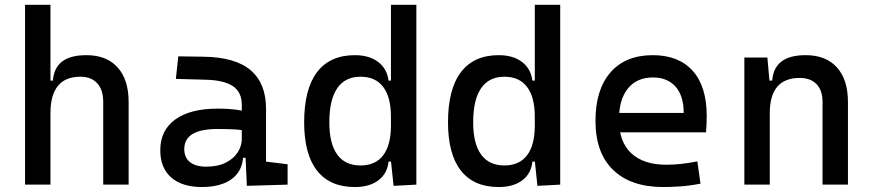

<svg xmlns="http://www.w3.org/2000/svg" viewBox="-20 -752 3556 782"><path d="M400.4 0V-336.9Q400.4 -386.2 376 -412.8Q351.6 -439.5 307.6 -439.5Q185.5 -439.5 185.5 -291L155.3 -423.8H195.3Q199.7 -476.1 233.4 -501.7Q267.1 -527.3 332 -527.3Q414.1 -527.3 459 -477.5Q503.9 -427.7 503.9 -336.9V0ZM82 0V-732.4H185.5V0Z M985.4 4.9 978.5 -148.4 964.8 -191.4V-325.2Q964.8 -377 928.5 -401.1Q892.1 -425.3 820.3 -427.2L696.3 -430.7L706.1 -522.5L810.5 -521Q939 -519 1001.2 -465.6Q1063.5 -412.1 1063.5 -309.6V-93.8L1151.4 -83V0ZM802.7 9.8Q721.7 9.8 677.2 -29.3Q632.8 -68.4 632.8 -139.6Q632.8 -221.7 694.1 -265.6Q755.4 -309.6 867.2 -309.6Q913.6 -309.6 950 -304Q986.3 -298.3 1014.6 -287.1L993.2 -216.8Q960.4 -224.1 929.2 -225.3Q897.9 -226.6 865.2 -226.6Q730.5 -226.6 730.5 -144.5Q730.5 -110.4 753.7 -91.8Q776.9 -73.2 819.3 -73.2Q867.7 -73.2 900.1 -89.8Q932.6 -106.4 948.7 -132.3Q964.8 -158.2 964.8 -185.5V-242.2L995.1 -109.4H954.1L970.7 -125Q970.7 -80.1 950 -50Q929.2 -20 891.6 -5.1Q854 9.8 802.7 9.8Z M1425.3 9.8Q1323.7 9.8 1271.2 -57.1Q1218.8 -124 1218.8 -253.9Q1218.8 -388.7 1271.2 -458Q1323.7 -527.3 1425.3 -527.3Q1483.4 -527.3 1519.8 -500Q1556.2 -472.7 1562.5 -423.8H1602.5L1572.3 -276.4Q1572.3 -356.4 1540.8 -397.9Q1509.3 -439.5 1448.2 -439.5Q1385.7 -439.5 1353.5 -392.6Q1321.3 -345.7 1321.3 -253.9Q1321.3 -167 1353.5 -122.6Q1385.7 -78.1 1448.2 -78.1Q1509.3 -78.1 1540.8 -119.6Q1572.3 -161.1 1572.3 -241.2L1607.4 -93.8H1562.5Q1557.6 -44.9 1521.2 -17.6Q1484.9 9.8 1425.3 9.8ZM1583 4.9 1572.3 -96.7V-732.4H1675.8V0Z M2011.2 9.8Q1909.7 9.8 1857.2 -57.1Q1804.7 -124 1804.7 -253.9Q1804.7 -388.7 1857.2 -458Q1909.7 -527.3 2011.2 -527.3Q2069.3 -527.3 2105.7 -500Q2142.1 -472.7 2148.4 -423.8H2188.5L2158.2 -276.4Q2158.2 -356.4 2126.7 -397.9Q2095.2 -439.5 2034.2 -439.5Q1971.7 -439.5 1939.5 -392.6Q1907.2 -345.7 1907.2 -253.9Q1907.2 -167 1939.5 -122.6Q1971.7 -78.1 2034.2 -78.1Q2095.2 -78.1 2126.7 -119.6Q2158.2 -161.1 2158.2 -241.2L2193.4 -93.8H2148.4Q2143.6 -44.9 2107.2 -17.6Q2070.8 9.8 2011.2 9.8ZM2168.9 4.9 2158.2 -96.7V-732.4H2261.7V0Z M2681.6 9.8Q2549.3 9.8 2477.3 -59.8Q2405.3 -129.4 2405.3 -259.8Q2405.3 -386.7 2466.3 -457Q2527.3 -527.3 2638.7 -527.3Q2743.7 -527.3 2801 -463.9Q2858.4 -400.4 2858.4 -279.3Q2858.4 -243.7 2855.5 -212.9H2492.2V-292H2764.6Q2764.6 -361.8 2731.4 -399.2Q2698.2 -436.5 2639.6 -436.5Q2573.7 -436.5 2537.4 -391.6Q2501 -346.7 2501 -264.6Q2501 -174.8 2551 -127.9Q2601.1 -81.1 2693.4 -81.1Q2725.6 -81.1 2756.8 -84.7Q2788.1 -88.4 2820.3 -94.7L2833 -3.9Q2787.1 4.9 2749 7.3Q2710.9 9.8 2681.6 9.8Z M3330.1 0V-336.9Q3330.1 -383.8 3305.7 -409.2Q3281.2 -434.6 3237.3 -434.6Q3115.2 -434.6 3115.2 -291L3085 -423.8H3125Q3129.4 -476.1 3163.1 -501.7Q3196.8 -527.3 3261.7 -527.3Q3343.8 -527.3 3388.7 -477.5Q3433.6 -427.7 3433.6 -336.9V0ZM3011.7 0V-517.6H3105.5L3115.2 -408.2V0Z"/></svg>

Font: Cascadia Mono
Style: Regular
Weight: 400
Monospace: yes
Designer: Aaron Bell
Foundry: Saja Typeworks
Version: Version 2404.023